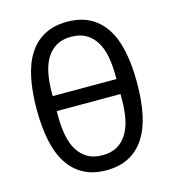

<svg xmlns="http://www.w3.org/2000/svg" viewBox="-108 -800 815 902"><g transform="rotate(-15 300.0 -349.0)"><path d="M56 -349Q56 -434 70 -501.5Q84 -569 114 -615Q144 -661 190 -685.5Q236 -710 300 -710Q364 -710 410 -685.5Q456 -661 486 -615Q516 -569 530 -501.5Q544 -434 544 -349Q544 -263 530 -196Q516 -129 486 -83Q456 -37 410 -12.5Q364 12 300 12Q236 12 190 -12.5Q144 -37 114 -83Q84 -129 70 -196Q56 -263 56 -349ZM455 -292V-317H145V-292Q145 -239 153.5 -196.5Q162 -154 181 -124Q200 -94 229 -77.5Q258 -61 300 -61Q342 -61 371 -77.5Q400 -94 419 -124Q438 -154 446.5 -196.5Q455 -239 455 -292ZM145 -390H455V-406Q455 -458 446.5 -501Q438 -544 419 -574Q400 -604 371 -620.5Q342 -637 300 -637Q258 -637 229 -620.5Q200 -604 181 -574Q162 -544 153.5 -501Q145 -458 145 -406Z"/></g></svg>

Font: IBM Plaex Mono
Style: Regular
Weight: 400
Designer: Mike Abbink, Paul van der Laan, Pieter van Rosmalen
Foundry: Bold Monday
Version: Version 2.003